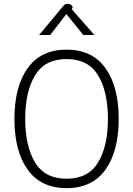

<svg xmlns="http://www.w3.org/2000/svg" viewBox="-20 -968 692 998"><path d="M55 -350Q55 -518 124 -614Q193 -710 326 -710Q459 -710 528 -614Q597 -518 597 -350Q597 -182 528 -86Q459 10 326 10Q193 10 124 -86Q55 -182 55 -350ZM541 -350Q541 -491 490 -576Q439 -661 326 -661Q213 -661 162 -576Q111 -491 111 -350Q111 -209 162 -124Q213 -39 326 -39Q439 -39 490 -124Q541 -209 541 -350ZM305 -932Q313 -942 317.5 -945Q322 -948 330 -948Q345 -948 352.5 -940Q360 -932 356 -925L353 -920L471 -786H413L325 -895L241 -786H183Z"/></svg>

Font: Niramit ExtraLight
Style: Regular
Weight: 200
Designer: Katatrad Aksorn Co.,Ltd.
Foundry: Cadson Demak Co.,Ltd.
Version: Version 1.000; ttfautohint (v1.6)